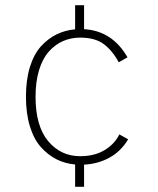

<svg xmlns="http://www.w3.org/2000/svg" viewBox="-20 -720 610 740"><path d="M269.5 0V-86Q230.5 -89.5 197.5 -106.2Q164.5 -123 137.5 -153.2Q110.5 -183.5 95.2 -233.2Q80 -283 80 -347Q80 -412 95.2 -461.5Q110.5 -511 137.5 -541Q164.5 -571 197.5 -587.2Q230.5 -603.5 269.5 -607V-700H304V-607.5Q412.5 -601.5 471.5 -499L437.5 -480Q413.5 -525 380 -550Q346.5 -575 289 -575Q253 -575 222.5 -561.5Q192 -548 168 -521Q144 -494 130.5 -449.5Q117 -405 117 -347Q117 -234.5 165.5 -176.2Q214 -118 289 -118Q344.5 -118 383.2 -141.5Q422 -165 440 -202L474 -183Q445.5 -136 401.2 -112Q357 -88 304 -85.5V0Z"/></svg>

Font: League Mono Narrow Thin
Style: Regular
Weight: 100
Width: 3
Designer: Tyler Finck
Foundry: The League of Moveable Type / Tyler Finck
Version: Version 2.210